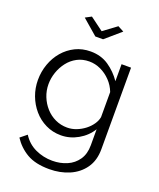

<svg xmlns="http://www.w3.org/2000/svg" viewBox="-170 -833 958 1158"><g transform="rotate(20 309.0 -253.5)"><path d="M284 7.2Q230.7 7.2 185.8 -14.8Q140.8 -36.7 108.4 -74.5Q75.9 -112.3 58.1 -160.1Q40.4 -208 40.4 -259.4Q40.4 -313.5 57.9 -362.4Q75.4 -411.2 107.7 -448.9Q140.1 -486.5 184.2 -508.2Q228.4 -529.8 282.1 -529.8Q348.8 -529.8 398.4 -496.1Q447.9 -462.3 482.1 -412.1V-521.1H543V2.2Q543 74.5 508.4 123.7Q473.8 172.9 415.6 198Q357.5 223 287.9 223Q198.7 223 143.9 191Q89.1 158.9 54.4 105.4L96 71.8Q127.3 121.4 178.6 145.2Q229.8 169.1 287.9 169.1Q338.5 169.1 381.1 150.7Q423.7 132.4 449.3 95Q475 57.7 475 2.2V-100.9Q444.8 -51.8 392.9 -22.3Q340.9 7.2 284 7.2ZM303.1 -49.5Q333.7 -49.5 362.4 -60.7Q391 -71.9 415.1 -90.4Q439.1 -109 455 -132.1Q470.9 -155.1 475 -178.9V-339.8Q460.4 -378.1 432.2 -407.5Q404 -437 368.4 -453.6Q332.7 -470.3 294.8 -470.3Q251.2 -470.3 216.8 -451.8Q182.3 -433.4 158.6 -402.5Q134.8 -371.7 121.9 -334Q109 -296.4 109 -258Q109 -216.1 124.1 -178.6Q139.1 -141.2 165.5 -111.8Q191.8 -82.5 227.3 -66Q262.8 -49.5 303.1 -49.5ZM216 -730 301 -667 386 -730 424.6 -709.5 325.9 -624.2H276.1L177.4 -709.5Z"/></g></svg>

Font: Raleway Thin
Style: Regular
Weight: 100
Designer: Matt McInerney, Pablo Impallari, Rodrigo Fuenzalida
Foundry: Matt McInerney, Pablo Impallari, Rodrigo Fuenzalida
Version: Version 4.026